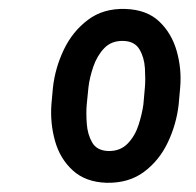

<svg xmlns="http://www.w3.org/2000/svg" viewBox="-20 -741 433 425"><path d="M93.8 -509.8 97.2 -547.4Q102.1 -590.8 121.3 -631.1Q140.6 -671.4 174.6 -697Q208.5 -722.7 257.3 -721.2Q304.7 -719.7 332.3 -693.6Q359.9 -667.5 371.1 -628.2Q382.3 -588.9 378.9 -547.9L375.5 -509.8Q370.6 -466.3 351.6 -426Q332.5 -385.7 298.8 -360.6Q265.1 -335.4 215.8 -336.4Q169.4 -337.9 141.1 -363.8Q112.8 -389.6 101.8 -429Q90.8 -468.3 93.8 -509.8ZM175.8 -547.9 171.9 -508.8Q170.4 -490.7 172.1 -467Q173.8 -443.4 184.1 -425.5Q194.3 -407.7 219.7 -406.7Q246.1 -406.2 262.5 -423.1Q278.8 -439.9 286.6 -464.1Q294.4 -488.3 297.4 -509.8L300.8 -548.3Q302.2 -565.9 300.8 -589.8Q299.3 -613.8 288.8 -631.6Q278.3 -649.4 253.9 -650.4Q227.1 -651.4 210.9 -634.5Q194.8 -617.7 186.5 -593.3Q178.2 -568.8 175.8 -547.9Z"/></svg>

Font: Roboto Condensed SemiBold
Style: Italic
Weight: 600
Italic angle: -12°
Designer: Christian Robertson
Foundry: Google
Version: Version 3.008; 2023